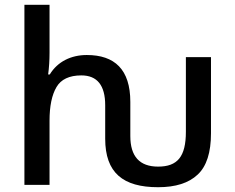

<svg xmlns="http://www.w3.org/2000/svg" viewBox="-20 -780 990 810"><path d="M647 9.8C720.7 9.8 776.4 -7.8 814 -43.5C851.6 -78.6 870.1 -136.7 870.1 -217.8V-539.1H764.2V-224.1C764.2 -118.7 728.5 -77.1 647 -77.1C568.8 -77.1 529.8 -120.1 529.8 -206.1V-350.1C529.8 -487.3 463.4 -547.9 346.2 -547.9C280.3 -547.9 223.1 -520.5 189.9 -465.8H183.1C187 -493.7 189 -526.4 189 -557.1V-759.8H83V0H189V-271C189 -332 198.7 -379.4 218.3 -412.6C237.3 -445.3 272.5 -461.9 323.2 -461.9C390.1 -461.9 423.8 -419.9 423.8 -335.9V-194.8C423.8 -50.8 499 9.8 647 9.8Z"/></svg>

Font: Noto Reveo Sans
Style: Regular
Weight: 500
Designer: Monotype Design Team
Foundry: Monotype Imaging Inc.
Version: Version 2.007